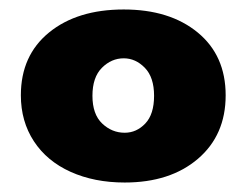

<svg xmlns="http://www.w3.org/2000/svg" viewBox="-20 -732 520 405"><path d="M24 -531Q24 -615 83.5 -663.5Q143 -712 241 -712Q338 -712 397 -663.5Q456 -615 456 -531Q456 -447 397.5 -397Q339 -347 243 -347Q179 -347 129 -369.5Q79 -392 51.5 -434Q24 -476 24 -531ZM305 -530Q305 -569 285.5 -589Q266 -609 241 -609Q215 -609 195 -589Q175 -569 175 -530Q175 -491 195.5 -471.5Q216 -452 243 -452Q268 -452 286.5 -471.5Q305 -491 305 -530Z"/></svg>

Font: DVN-Poppins ExtBd
Style: Regular
Weight: 800
Designer: Ninad Kale (Devanagari), Jonny Pinhorn (Latin)
Foundry: Indian Type Foundry
Version: 4.004